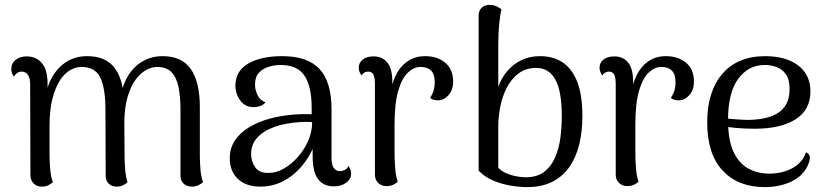

<svg xmlns="http://www.w3.org/2000/svg" viewBox="-20 -750 3371 783"><path d="M795 -114Q795 -88 797.5 -58.5Q800 -29 808 -7Q800 0 789 5.5Q778 11 762 11Q742 11 729 -1Q716 -13 716 -33V-303Q716 -356 708 -395Q700 -434 679.5 -455.5Q659 -477 621 -477Q599 -477 576 -464.5Q553 -452 533.5 -426Q514 -400 501 -357Q488 -314 487 -254L488 -114Q488 -88 490.5 -58.5Q493 -29 500 -7Q493 0 482 5.5Q471 11 455 11Q436 11 423.5 -1Q411 -13 411 -33L410 -303Q410 -388 389.5 -432.5Q369 -477 312 -477Q289 -477 266 -464Q243 -451 224.5 -422.5Q206 -394 194 -348Q182 -302 182 -235Q182 -177 182 -138.5Q182 -100 183.5 -76.5Q185 -53 187.5 -37Q190 -21 196 -7Q190 -2 179 4.5Q168 11 150 11Q130 11 117 -2Q104 -15 104 -37L103 -405Q103 -431 94 -444.5Q85 -458 68 -458Q59 -458 50.5 -452.5Q42 -447 37 -437Q26 -451 26 -468Q26 -492 44 -506Q62 -520 88 -520Q128 -520 151 -492.5Q174 -465 174 -409V-342L165 -357Q179 -432 224 -476.5Q269 -521 335 -521Q407 -521 443 -478.5Q479 -436 485 -355L473 -359Q481 -408 504.5 -444.5Q528 -481 563.5 -501Q599 -521 643 -521Q722 -521 758.5 -468Q795 -415 795 -313Z M1342 10Q1299 10 1277 -19.5Q1255 -49 1255 -114V-203L1274 -194Q1257 -134 1222.5 -87.5Q1188 -41 1142 -15Q1096 11 1042 11Q983 11 950 -20.5Q917 -52 917 -105Q917 -146 938.5 -178Q960 -210 997.5 -232Q1035 -254 1083 -267Q1125 -278 1169.5 -282Q1214 -286 1251 -284V-310Q1251 -397 1222 -441Q1193 -485 1124 -485Q1100 -485 1075.5 -477.5Q1051 -470 1035.5 -453Q1020 -436 1020 -404Q1020 -384 1030 -362.5Q1040 -341 1063 -333Q1054 -322 1041 -317.5Q1028 -313 1015 -313Q980 -313 960 -340Q940 -367 940 -401Q940 -460 992 -490.5Q1044 -521 1131 -521Q1235 -521 1283.5 -468Q1332 -415 1332 -305V-105Q1332 -52 1368 -52Q1376 -52 1386 -57Q1396 -62 1401 -73Q1407 -65 1409.5 -56.5Q1412 -48 1412 -42Q1412 -20 1392 -5Q1372 10 1342 10ZM1078 -45Q1107 -45 1137.5 -62.5Q1168 -80 1194 -109Q1220 -138 1236.5 -175Q1253 -212 1253 -252Q1230 -254 1201.5 -252Q1173 -250 1146 -245Q1119 -240 1098 -232Q1054 -216 1029 -188.5Q1004 -161 1004 -122Q1004 -92 1021 -67.5Q1038 -43 1078 -45Z M1555 9Q1537 9 1523 -3.5Q1509 -16 1509 -38V-406Q1509 -435 1502.5 -446.5Q1496 -458 1481 -458Q1476 -458 1468 -455Q1460 -452 1455 -442Q1443 -457 1443 -474Q1443 -494 1459 -507Q1475 -520 1503 -520Q1541 -520 1561 -493Q1581 -466 1580 -411V-345H1568Q1578 -432 1616 -476.5Q1654 -521 1713 -521Q1764 -521 1796 -494Q1828 -467 1828 -417Q1828 -384 1810 -363Q1792 -342 1769 -341Q1745 -340 1734 -351Q1746 -370 1749.5 -384.5Q1753 -399 1753 -415Q1753 -447 1738 -462Q1723 -477 1695 -477Q1668 -477 1643.5 -454Q1619 -431 1604 -379.5Q1589 -328 1589 -241Q1589 -182 1589 -143Q1589 -104 1590.5 -79.5Q1592 -55 1594.5 -39Q1597 -23 1602 -9Q1596 -3 1584.5 3Q1573 9 1555 9Z M2130 13Q2097 13 2060 6.5Q2023 0 1989.5 -14.5Q1956 -29 1932 -54V-686Q1932 -707 1944.5 -718.5Q1957 -730 1976 -730Q1994 -730 2006.5 -723.5Q2019 -717 2025 -712Q2020 -691 2017 -663Q2014 -635 2013 -609Q2012 -583 2012 -566V-395Q2024 -431 2048 -459.5Q2072 -488 2106 -504.5Q2140 -521 2182 -521Q2236 -521 2274.5 -495.5Q2313 -470 2334 -416.5Q2355 -363 2355 -276Q2355 -215 2342.5 -162.5Q2330 -110 2303 -70.5Q2276 -31 2233 -9Q2190 13 2130 13ZM2127 -27Q2173 -28 2201 -50.5Q2229 -73 2244.5 -109.5Q2260 -146 2265.5 -189.5Q2271 -233 2271 -276Q2271 -379 2244.5 -426Q2218 -473 2167 -473Q2124 -473 2094.5 -450.5Q2065 -428 2046.5 -392Q2028 -356 2020 -314Q2012 -272 2012 -233V-66Q2021 -55 2039.5 -46Q2058 -37 2081 -32Q2104 -27 2127 -27Z M2537 9Q2519 9 2505 -3.5Q2491 -16 2491 -38V-406Q2491 -435 2484.5 -446.5Q2478 -458 2463 -458Q2458 -458 2450 -455Q2442 -452 2437 -442Q2425 -457 2425 -474Q2425 -494 2441 -507Q2457 -520 2485 -520Q2523 -520 2543 -493Q2563 -466 2562 -411V-345H2550Q2560 -432 2598 -476.5Q2636 -521 2695 -521Q2746 -521 2778 -494Q2810 -467 2810 -417Q2810 -384 2792 -363Q2774 -342 2751 -341Q2727 -340 2716 -351Q2728 -370 2731.5 -384.5Q2735 -399 2735 -415Q2735 -447 2720 -462Q2705 -477 2677 -477Q2650 -477 2625.5 -454Q2601 -431 2586 -379.5Q2571 -328 2571 -241Q2571 -182 2571 -143Q2571 -104 2572.5 -79.5Q2574 -55 2576.5 -39Q2579 -23 2584 -9Q2578 -3 2566.5 3Q2555 9 2537 9Z M3098 13Q2990 13 2927 -54.5Q2864 -122 2864 -251Q2864 -376 2925.5 -448.5Q2987 -521 3102 -521Q3156 -521 3197 -504.5Q3238 -488 3261.5 -456Q3285 -424 3285 -377Q3285 -302 3224.5 -263.5Q3164 -225 3058 -225Q3016 -225 2978 -228.5Q2940 -232 2901 -240L2903 -273Q2928 -268 2961.5 -265Q2995 -262 3027 -261Q3062 -261 3093.5 -267Q3125 -273 3149 -287Q3173 -301 3186.5 -325.5Q3200 -350 3200 -387Q3200 -426 3185 -447Q3170 -468 3147 -476.5Q3124 -485 3099 -485Q3032 -485 2990.5 -428.5Q2949 -372 2949 -261Q2949 -178 2971.5 -130.5Q2994 -83 3032 -62.5Q3070 -42 3117 -42Q3171 -42 3212 -64.5Q3253 -87 3267 -129Q3277 -125 3281.5 -114.5Q3286 -104 3276 -79Q3257 -34 3209 -10.5Q3161 13 3098 13Z"/></svg>

Font: Arima
Style: Regular
Weight: 400
Designer: Joana Correia and Natanael Gama
Foundry: NDISCOVER
Version: Version 1.101;gftools[0.9.23]